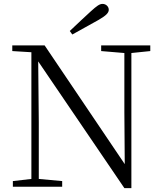

<svg xmlns="http://www.w3.org/2000/svg" viewBox="-20 -958 832 985"><path d="M338 -799 351 -781C396 -806 441 -831 486 -856C524 -878 538 -892 538 -908C538 -924 524 -938 506 -938C491 -938 477 -928 446 -900C412 -869 375 -834 338 -799ZM618 7H654V-686L751 -696V-725H499V-696L618 -686V-383L620 -116L209 -725H43V-696L141 -690V-40L46 -29V0H299V-29L179 -40V-332L176 -643Z"/></svg>

Font: Noto Serif CJK TC Light
Style: Regular
Weight: 300
Designer: Ryoko NISHIZUKA 西塚涼子 (kana & ideographs); Frank Grießhammer (Latin, Greek & Cyrillic); Wenlong ZHANG 张文龙 (bopomofo); San
Foundry: Adobe
Version: Version 2.001;hotconv 1.1.0;makeotfexe 2.6.0